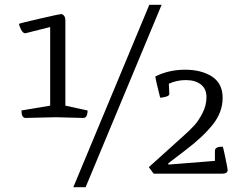

<svg xmlns="http://www.w3.org/2000/svg" viewBox="-20 -720 1030 796"><path d="M751 -99 670 -37 871 -53V-95Q871 -112 903 -112Q905 -112 914.5 -65.5Q924 -19 924 -14Q922 0 903 0H617L597 -27L739 -155Q767 -180 785 -199.5Q803 -219 819.5 -251Q836 -283 836 -317.5Q836 -352 812.5 -370Q789 -388 751 -388Q713 -388 680 -373L682 -330Q682 -323 667.5 -319Q653 -315 644 -315Q626 -386 624 -403Q680 -431 747.5 -431Q815 -431 859 -402.5Q903 -374 903 -314.5Q903 -255 862.5 -204Q822 -153 751 -99ZM660 -30V-52H673L682 -30ZM251 -282 343 -262Q343 -231 325 -231L211 -234L86 -231Q69 -231 69 -262L188 -282V-608L85 -582Q75 -582 67 -598Q59 -614 59 -621Q59 -623 144 -642.5Q229 -662 235 -662Q251 -656 251 -636ZM284 56 599 -700H650L335 56Z"/></svg>

Font: Mate
Style: Regular
Weight: 400
Designer: Eduardo Rodriguez Tunni
Foundry: Eduardo Rodriguez Tunni
Version: Version 1.002